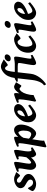

<svg xmlns="http://www.w3.org/2000/svg" viewBox="1533 -2327 1026 4156"><g transform="rotate(-90 2046.0 -249.0)"><path d="M399.4 -412.1Q389.2 -397.5 373.8 -377.4Q358.4 -357.4 344.2 -342.5Q330.1 -327.6 322.8 -327.6Q314.9 -327.6 304.4 -338.1Q293.9 -348.6 281.2 -362.1Q268.6 -375.5 253.2 -386Q237.8 -396.5 219.7 -396.5Q192.9 -396.5 181.4 -384Q169.9 -371.6 169.9 -351.1Q169.9 -326.7 191.4 -310.1Q212.9 -293.5 252 -272.9Q278.8 -259.3 303.2 -241.7Q327.6 -224.1 343.3 -200Q358.9 -175.8 358.9 -141.1Q358.9 -107.4 337.4 -78.1Q315.9 -48.8 282.5 -26.9Q249 -4.9 211.7 7.6Q174.3 20 142.6 20Q97.7 20 62.7 6.3Q27.8 -7.3 8.1 -25.6Q-11.7 -43.9 -11.7 -57.6Q-11.7 -64.9 -4.6 -81.1Q2.4 -97.2 12.9 -114.7Q23.4 -132.3 33.2 -145Q43 -157.7 47.9 -157.7Q54.7 -157.7 63.7 -140.9Q72.8 -124 86.4 -102.1Q100.1 -80.1 120.8 -63.2Q141.6 -46.4 171.9 -46.4Q202.6 -46.4 219.5 -62Q236.3 -77.6 236.3 -104Q236.3 -135.7 205.1 -159.9Q173.8 -184.1 137.2 -203.1Q85.4 -230 67.9 -258.8Q50.3 -287.6 50.3 -318.8Q50.3 -349.6 68.8 -375Q87.4 -400.4 117.2 -418.7Q147 -437 180.9 -447Q214.8 -457 245.6 -457Q281.2 -457 307.4 -447.3Q333.5 -437.5 355.5 -426.8Q377.4 -416 399.4 -412.1Z M933.1 -57.6Q907.7 -40 879.9 -22.2Q852.1 -4.4 827.4 7.8Q802.7 20 785.6 20Q767.6 20 749 0.7Q730.5 -18.6 720 -56.4Q709.5 -94.2 714.4 -149.9Q717.3 -178.7 723.4 -213.9Q729.5 -249 734.6 -281Q739.7 -313 739.7 -332Q739.7 -354.5 734.9 -359.6Q730 -364.7 721.7 -364.7Q715.3 -364.7 702.9 -360.8Q690.4 -356.9 680.7 -353L670.9 -390.6Q691.4 -399.9 719.2 -411.4Q747.1 -422.9 775.1 -433.1Q803.2 -443.4 825.7 -450.2Q848.1 -457 857.9 -457Q871.6 -457 876 -447.8Q880.4 -438.5 880.4 -416Q880.4 -394.5 875.2 -361.1Q870.1 -327.6 863.5 -289.8Q856.9 -252 851.8 -217Q846.7 -182.1 846.7 -158.2Q846.7 -113.8 853.5 -97.4Q860.4 -81.1 872.6 -81.1Q885.3 -81.1 895.8 -84.2Q906.2 -87.4 923.8 -94.7ZM720.7 -192.4 716.8 -92.3Q680.2 -44.4 630.9 -12.2Q581.5 20 539.1 20Q518.6 20 497.6 6.6Q476.6 -6.8 462.2 -33.7Q447.8 -60.5 447.8 -100.1Q447.8 -122.1 452.4 -153.8Q457 -185.5 463.4 -220Q469.7 -254.4 474.4 -284.2Q479 -314 479 -332Q479 -354.5 473.4 -359.6Q467.8 -364.7 459 -364.7Q452.6 -364.7 438.7 -360.8Q424.8 -356.9 413.6 -353L405.3 -390.6Q425.8 -399.9 454.3 -411.4Q482.9 -422.9 511.7 -433.1Q540.5 -443.4 563.5 -450.2Q586.4 -457 596.2 -457Q610.4 -457 615.2 -447.8Q620.1 -438.5 620.1 -416Q620.1 -394.5 614.3 -356.2Q608.4 -317.9 600.6 -274.4Q592.8 -231 586.9 -192.6Q581.1 -154.3 581.1 -132.8Q581.1 -111.8 588.6 -99.9Q596.2 -87.9 603 -87.9Q619.1 -87.9 649.4 -112.8Q679.7 -137.7 720.7 -192.4Z M1427.2 -306.2Q1427.2 -266.1 1417.5 -223.4Q1407.7 -180.7 1392.1 -142.6Q1376.5 -104.5 1359.4 -77.1Q1336.9 -41.5 1303.5 -10.7Q1270 20 1230.5 20Q1207.5 20 1172.4 -2.2Q1137.2 -24.4 1105 -70.3L1117.7 -143.6Q1128.4 -127 1146.7 -114Q1165 -101.1 1184.6 -93.5Q1204.1 -85.9 1217.8 -85.9Q1236.8 -85.9 1252.2 -97.7Q1267.6 -109.4 1275.4 -126.5Q1297.4 -172.9 1297.4 -254.9Q1297.4 -301.3 1283.7 -332.5Q1270 -363.8 1253.9 -363.8Q1238.8 -363.8 1203.4 -334.2Q1168 -304.7 1136.2 -246.6L1132.8 -338.9Q1174.3 -387.2 1206.1 -412.6Q1237.8 -438 1263.9 -447.5Q1290 -457 1315.4 -457Q1360.4 -457 1393.8 -418.2Q1427.2 -379.4 1427.2 -306.2ZM1165 -424.8Q1165 -403.8 1158 -356.4Q1150.9 -309.1 1136.5 -223.6Q1122.1 -138.2 1100.1 -2.9Q1089.4 64 1084 104Q1078.6 144 1078.1 164.3Q1077.6 184.6 1081.1 193.8Q1073.7 195.8 1055.9 202.6Q1038.1 209.5 1016.8 218Q995.6 226.6 978 233.9Q960.4 241.2 954.1 244.1L933.6 225.1Q936 206.5 943.6 164.3Q951.2 122.1 961.4 66.2Q971.7 10.3 982.7 -50.3Q993.7 -110.8 1003.2 -167.5Q1012.7 -224.1 1018.6 -267.8Q1024.4 -311.5 1024.4 -332Q1024.4 -354.5 1017.1 -359.6Q1009.8 -364.7 1001.5 -364.7Q995.6 -364.7 980.2 -360.4Q964.8 -356 957.5 -353L948.2 -390.6Q970.2 -400.9 998.5 -412.6Q1026.9 -424.3 1054.9 -434.3Q1083 -444.3 1105.2 -450.7Q1127.4 -457 1137.2 -457Q1150.9 -457 1158 -450.4Q1165 -443.8 1165 -424.8Z M1871.6 -371.1Q1871.6 -349.6 1861.6 -323.2Q1851.6 -296.9 1819.6 -266.4Q1787.6 -235.8 1723.1 -202.9Q1658.7 -169.9 1549.3 -135.3L1545.9 -190.9Q1609.9 -218.3 1647.7 -239Q1685.5 -259.8 1704.3 -276.9Q1723.1 -293.9 1729 -310.1Q1734.9 -326.2 1734.9 -344.2Q1734.9 -364.3 1726.1 -375.2Q1717.3 -386.2 1704.6 -386.2Q1696.8 -386.2 1680.4 -377.2Q1664.1 -368.2 1652.3 -352.5Q1628.9 -321.8 1617.2 -287.1Q1605.5 -252.4 1605.5 -198.7Q1605.5 -135.3 1626 -98.4Q1646.5 -61.5 1674.8 -61.5Q1695.8 -61.5 1736.1 -83Q1776.4 -104.5 1835.4 -151.9Q1839.4 -149.9 1844.7 -141.1Q1850.1 -132.3 1854.7 -123.5Q1859.4 -114.7 1860.4 -112.3Q1780.3 -43 1725.8 -11.5Q1671.4 20 1625 20Q1596.2 20 1561.8 3.7Q1527.3 -12.7 1502.4 -49.6Q1477.5 -86.4 1477.5 -147.9Q1477.5 -224.6 1513.2 -285.9Q1548.8 -347.2 1608.9 -398.4Q1623.5 -411.1 1647.5 -424.6Q1671.4 -438 1699.7 -447.5Q1728 -457 1755.4 -457Q1815.4 -457 1843.5 -429.9Q1871.6 -402.8 1871.6 -371.1Z M2344.2 -415Q2338.4 -407.2 2327.6 -388.7Q2316.9 -370.1 2304.9 -349.9Q2293 -329.6 2283 -314.9Q2272.9 -300.3 2268.1 -300.3Q2255.9 -300.3 2244.1 -310.1Q2232.4 -319.8 2221.7 -329.3Q2210.9 -338.9 2201.2 -338.9Q2175.8 -338.9 2143.1 -298.1Q2110.4 -257.3 2089.8 -187Q2079.1 -150.4 2072.8 -113Q2066.4 -75.7 2067.9 -36.6Q2059.6 -33.2 2042 -25.4Q2024.4 -17.6 2003.9 -8.3Q1983.4 1 1966.8 8.8Q1950.2 16.6 1944.3 20L1923.3 0Q1938 -69.3 1949.2 -134.3Q1960.4 -199.2 1967 -251Q1973.6 -302.7 1973.6 -332Q1973.6 -354.5 1967.8 -359.6Q1961.9 -364.7 1953.6 -364.7Q1946.8 -364.7 1931.2 -360.1Q1915.5 -355.5 1908.2 -353L1898.9 -390.6Q1919.4 -399.9 1947.3 -411.4Q1975.1 -422.9 2003.4 -433.1Q2031.7 -443.4 2054 -450.2Q2076.2 -457 2085.9 -457Q2099.6 -457 2104.7 -447.5Q2109.9 -438 2109.9 -410.6Q2109.9 -400.4 2107.7 -379.9Q2105.5 -359.4 2102.5 -340.8Q2134.3 -388.2 2159.7 -413.1Q2185.1 -438 2207 -447.5Q2229 -457 2250 -457Q2261.7 -457 2278.3 -449Q2294.9 -440.9 2312.5 -430.9Q2330.1 -420.9 2344.2 -415Z M2838.9 -680.2Q2828.6 -672.9 2811 -658.4Q2793.5 -644 2774.4 -629.2Q2755.4 -614.3 2740 -603.8Q2724.6 -593.3 2718.8 -593.3Q2708 -593.3 2697 -608.2Q2686 -623 2673.6 -637.9Q2661.1 -652.8 2645 -652.8Q2627 -652.8 2614 -635.5Q2601.1 -618.2 2592.5 -590.1Q2584 -562 2578.6 -529.1Q2573.2 -496.1 2569.8 -464.8L2566.9 -441.9H2744.6Q2766.1 -441.9 2792.7 -445.8Q2819.3 -449.7 2841.1 -453.4Q2862.8 -457 2870.1 -457Q2883.3 -457 2891.4 -447.8Q2899.4 -438.5 2899.4 -416Q2899.4 -398.9 2894.8 -368.2Q2890.1 -337.4 2883.5 -300.3Q2877 -263.2 2870.1 -225.8Q2863.3 -188.5 2858.6 -157.7Q2854 -127 2854 -109.9Q2854 -81.1 2868.7 -81.1Q2883.8 -81.1 2895.3 -85Q2906.7 -88.9 2926.8 -97.2L2936.5 -59.6Q2906.2 -41.5 2871.6 -23.2Q2836.9 -4.9 2806.2 7.6Q2775.4 20 2755.9 20Q2739.3 20 2727.1 4.6Q2714.8 -10.7 2714.8 -37.1Q2714.8 -54.7 2719.5 -87.2Q2724.1 -119.6 2731 -158.9Q2737.8 -198.2 2744.9 -237.1Q2752 -275.9 2756.6 -306.6Q2761.2 -337.4 2761.2 -351.6Q2761.2 -356.4 2760.7 -358.9Q2754.9 -370.6 2738.5 -374.5Q2722.2 -378.4 2687.5 -378.4H2559.6L2526.9 -94.2Q2520.5 -40.5 2497.8 9.5Q2475.1 59.6 2442.1 103Q2409.2 146.5 2371.6 180.7Q2334 214.8 2297.9 236.8L2275.4 191.4Q2308.1 173.3 2332.3 132.3Q2356.4 91.3 2371.8 38.3Q2387.2 -14.6 2393.1 -67.9L2428.7 -378.4H2361.8L2349.6 -398.4L2418.5 -441.9H2436Q2445.8 -520.5 2476.1 -585.7Q2506.3 -650.9 2568.4 -696.8Q2594.2 -715.8 2623.8 -729Q2653.3 -742.2 2683.1 -742.2Q2714.4 -742.2 2746.3 -728Q2778.3 -713.9 2803.7 -698.7Q2829.1 -683.6 2838.9 -680.2ZM2947.3 -616.2Q2947.3 -598.1 2936.5 -578.1Q2925.8 -558.1 2904.8 -544.2Q2883.8 -530.3 2853 -530.3Q2823.2 -530.3 2810.1 -543.9Q2796.9 -557.6 2796.9 -574.2Q2796.9 -591.8 2807.9 -611.8Q2818.8 -631.8 2839.8 -646.2Q2860.8 -660.6 2891.1 -660.6Q2920.9 -660.6 2934.1 -646.7Q2947.3 -632.8 2947.3 -616.2Z M3402.8 -402.8Q3389.2 -388.2 3367.4 -368.2Q3345.7 -348.1 3325.2 -333Q3304.7 -317.9 3293.5 -317.9Q3284.7 -317.9 3276.4 -327.4Q3268.1 -336.9 3259 -349.6Q3250 -362.3 3239.3 -371.8Q3228.5 -381.3 3214.4 -381.3Q3182.1 -381.3 3159.4 -353.5Q3136.7 -325.7 3124.8 -283Q3112.8 -240.2 3112.8 -194.3Q3112.8 -131.3 3130.1 -96.4Q3147.5 -61.5 3174.3 -61.5Q3203.1 -61.5 3241 -82.8Q3278.8 -104 3331.1 -147Q3335 -142.1 3345.5 -126.7Q3356 -111.3 3357.9 -107.4Q3281.2 -38.1 3227.3 -9Q3173.3 20 3126.5 20Q3097.2 20 3063.7 4.4Q3030.3 -11.2 3006.6 -50Q2982.9 -88.9 2982.9 -157.2Q2982.9 -223.1 3012 -288.3Q3041 -353.5 3112.8 -401.4Q3140.1 -419.4 3185.1 -438.2Q3230 -457 3274.4 -457Q3303.2 -457 3324.5 -446.3Q3345.7 -435.5 3364.3 -422.6Q3382.8 -409.7 3402.8 -402.8Z M3670.9 -616.2Q3670.9 -598.1 3660.2 -578.1Q3649.4 -558.1 3628.4 -544.2Q3607.4 -530.3 3576.7 -530.3Q3546.9 -530.3 3533.7 -543.9Q3520.5 -557.6 3520.5 -574.2Q3520.5 -591.8 3531.5 -611.8Q3542.5 -631.8 3563.5 -646.2Q3584.5 -660.6 3614.7 -660.6Q3644.5 -660.6 3657.7 -646.7Q3670.9 -632.8 3670.9 -616.2ZM3660.2 -59.6Q3629.9 -41.5 3595 -23.2Q3560.1 -4.9 3529.3 7.6Q3498.5 20 3479 20Q3462.4 20 3450.2 4.6Q3438 -10.7 3438 -37.1Q3438 -54.7 3442.4 -85.2Q3446.8 -115.7 3453.4 -152.1Q3460 -188.5 3466.6 -224.4Q3473.1 -260.3 3477.5 -289.1Q3481.9 -317.9 3481.9 -332Q3481.9 -354.5 3476.6 -359.6Q3471.2 -364.7 3461.9 -364.7Q3456.1 -364.7 3442.4 -360.8Q3428.7 -356.9 3418 -353L3408.7 -390.6Q3429.2 -399.9 3456.5 -411.4Q3483.9 -422.9 3511.7 -433.1Q3539.6 -443.4 3561.5 -450.2Q3583.5 -457 3593.8 -457Q3607.4 -457 3615.5 -447.8Q3623.5 -438.5 3623.5 -416Q3623.5 -398.9 3618.9 -368.2Q3614.3 -337.4 3607.4 -300.3Q3600.6 -263.2 3593.8 -225.8Q3586.9 -188.5 3582.3 -157.7Q3577.6 -127 3577.6 -109.9Q3577.6 -81.1 3592.3 -81.1Q3607.4 -81.1 3619.1 -85Q3630.9 -88.9 3650.4 -97.2Z M4086.9 -371.1Q4086.9 -349.6 4076.9 -323.2Q4066.9 -296.9 4034.9 -266.4Q4002.9 -235.8 3938.5 -202.9Q3874 -169.9 3764.6 -135.3L3761.2 -190.9Q3825.2 -218.3 3863 -239Q3900.9 -259.8 3919.7 -276.9Q3938.5 -293.9 3944.3 -310.1Q3950.2 -326.2 3950.2 -344.2Q3950.2 -364.3 3941.4 -375.2Q3932.6 -386.2 3919.9 -386.2Q3912.1 -386.2 3895.8 -377.2Q3879.4 -368.2 3867.7 -352.5Q3844.2 -321.8 3832.5 -287.1Q3820.8 -252.4 3820.8 -198.7Q3820.8 -135.3 3841.3 -98.4Q3861.8 -61.5 3890.1 -61.5Q3911.1 -61.5 3951.4 -83Q3991.7 -104.5 4050.8 -151.9Q4054.7 -149.9 4060.1 -141.1Q4065.4 -132.3 4070.1 -123.5Q4074.7 -114.7 4075.7 -112.3Q3995.6 -43 3941.2 -11.5Q3886.7 20 3840.3 20Q3811.5 20 3777.1 3.7Q3742.7 -12.7 3717.8 -49.6Q3692.9 -86.4 3692.9 -147.9Q3692.9 -224.6 3728.5 -285.9Q3764.2 -347.2 3824.2 -398.4Q3838.9 -411.1 3862.8 -424.6Q3886.7 -438 3915 -447.5Q3943.4 -457 3970.7 -457Q4030.8 -457 4058.8 -429.9Q4086.9 -402.8 4086.9 -371.1Z"/></g></svg>

Font: Gentium Book Plus
Style: Bold Italic
Weight: 700
Italic angle: -8°
Designer: Victor Gaultney, Annie Olsen, Iska Routamaa, Becca Hirsbrunner
Foundry: SIL International
Version: Version 6.101